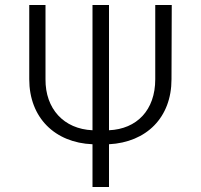

<svg xmlns="http://www.w3.org/2000/svg" viewBox="-20 -748 803 768"><path d="M601 -728V-431C601 -307 527 -232 416 -227V-728H350V-227C235 -232 161 -313 162 -431V-728H97V-431C97 -277 200 -177 350 -171V0H416V-171C566 -179 666 -278 666 -431L667 -728Z"/></svg>

Font: Wafeq Light
Style: Regular
Weight: 300
Designer: Rasmus Andersson & Azza Alameddine
Foundry: Google & TypeTogether
Version: Version 3.000;January 28, 2025;FontCreator 15.0.0.3014 64-bi